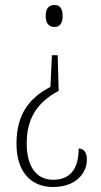

<svg xmlns="http://www.w3.org/2000/svg" viewBox="-20 -560 405 769"><path d="M199 -540C179 -540 163 -530 163 -496C163 -463 179 -452 199 -452C216 -452 231 -463 231 -496C231 -530 216 -540 199 -540ZM211 -339H188L182 -212C92 -165 46 -97 46 16C46 129 105 189 192 189C287 189 328 131 328 79C328 47 313 35 295 35C295 106 269 160 193 160C123 160 87 103 87 15C87 -80 124 -148 215 -196Z"/></svg>

Font: Noto Serif Khmer ExtraCondensed ExtraLight
Style: Regular
Weight: 200
Width: 2
Designer: Danh Hong and the Monotype Design Team
Foundry: Monotype Imaging Inc.
Version: Version 2.004